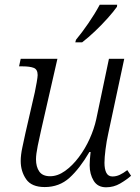

<svg xmlns="http://www.w3.org/2000/svg" viewBox="-20 -786 596 816"><path d="M431 10Q395 10 378 -18Q361 -46 361 -84Q361 -94 362 -107.5Q363 -121 365 -140H360Q319 -70 275.5 -30.5Q232 9 170 9Q114 9 91 -24.5Q68 -58 68 -102Q68 -127 75 -159.5Q82 -192 88 -220L128 -394Q132 -413 136 -436Q140 -459 140 -467Q140 -491 123.5 -497.5Q107 -504 75 -504H61L68 -536H224L155 -234Q148 -204 140.5 -167Q133 -130 133 -109Q133 -77 147 -57Q161 -37 193 -37Q225 -37 256.5 -59.5Q288 -82 315 -118Q342 -154 361 -196Q380 -238 389 -279L443 -536H508L440 -218Q433 -187 428.5 -151.5Q424 -116 424 -94Q424 -67 432 -51.5Q440 -36 458 -36Q474 -36 489 -43Q504 -50 521 -63L537 -39Q518 -22 490.5 -6Q463 10 431 10ZM300 -606 303 -617Q328 -647 355.5 -687Q383 -727 404 -766H478L477 -757Q462 -736 437 -708Q412 -680 383.5 -653Q355 -626 329 -606Z"/></svg>

Font: Noto Serif Light
Style: Italic
Weight: 300
Italic angle: -12°
Designer: Monotype Design Team
Foundry: Monotype Imaging Inc.
Version: Version 2.013